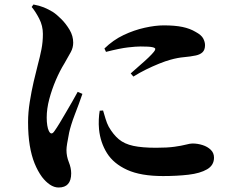

<svg xmlns="http://www.w3.org/2000/svg" viewBox="-20 -787 1040 855"><path d="M241 48Q221 48 202 35Q183 22 167 1Q148 -25 134 -59.5Q120 -94 112.5 -139.5Q105 -185 105 -243Q105 -286 112.5 -333Q120 -380 130 -423.5Q140 -467 148 -497Q158 -534 164.5 -567Q171 -600 171 -636Q171 -672 154.5 -704Q138 -736 121 -756L129 -767Q156 -762 175.5 -754Q195 -746 215 -734Q232 -723 253 -702Q274 -681 290 -654Q306 -627 306 -597Q306 -575 295.5 -555.5Q285 -536 267 -505Q246 -471 228.5 -430Q211 -389 199.5 -346Q188 -303 188 -263Q188 -244 190.5 -228.5Q193 -213 197 -205Q208 -181 223 -204Q233 -218 246 -239.5Q259 -261 273.5 -286Q288 -311 302 -335Q316 -359 326 -378L347 -369Q340 -348 331 -324Q322 -300 313 -276.5Q304 -253 297.5 -232Q291 -211 288 -197Q282 -166 279 -148Q276 -130 276 -119Q276 -91 286.5 -65Q297 -39 297 -15Q297 48 241 48ZM706 -3Q607 -3 546.5 -30.5Q486 -58 456.5 -105Q427 -152 421 -211Q419 -234 420 -255.5Q421 -277 424 -294L439 -295Q444 -278 450 -258Q456 -238 464 -223Q484 -188 509 -167Q534 -146 573.5 -137.5Q613 -129 675 -129Q725 -129 757 -133.5Q789 -138 808 -143Q827 -148 837 -148Q860 -148 882 -141Q904 -134 918.5 -120Q933 -106 933 -85Q933 -51 902 -33Q871 -15 819.5 -9Q768 -3 706 -3ZM562 -460Q584 -480 605 -498Q626 -516 642 -531.5Q658 -547 665 -556Q671 -563 671.5 -568.5Q672 -574 658 -577Q644 -580 606 -580Q586 -580 550.5 -576Q515 -572 452 -556L445 -571Q484 -609 530.5 -631Q577 -653 624.5 -663.5Q672 -674 709 -674Q759 -674 792.5 -667Q826 -660 851 -645Q877 -631 885 -615.5Q893 -600 893 -586Q893 -565 882 -554.5Q871 -544 852 -540Q828 -535 799.5 -532.5Q771 -530 739 -521Q717 -515 688.5 -503.5Q660 -492 630.5 -477.5Q601 -463 574 -446Z"/></svg>

Font: Noto Serif HK ExtraLight ExtraBold
Style: Regular
Weight: 800
Version: Version 2.003-H1;hotconv 1.1.1;makeotfexe 2.6.0